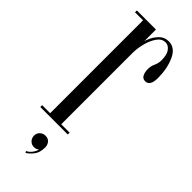

<svg xmlns="http://www.w3.org/2000/svg" viewBox="-233 -549 736 736"><g transform="rotate(45 135.0 -180.5)"><path d="M13.5 0V-10H57V-513.5H13.5V-523.5H117V-460.5Q118 -466.5 125.5 -482.5Q133 -498.5 147.5 -512.5Q162 -526.5 184 -526.5Q218.5 -526.5 236.2 -487.8Q254 -449 254 -397.5Q254 -354 228 -354Q214 -354 208 -365.8Q202 -377.5 202 -394.5Q202 -411 208.8 -425Q215.5 -439 215.5 -455.5Q215.5 -486 204.2 -500.5Q193 -515 178 -515Q158 -515 144.2 -495Q130.5 -475 123.8 -447.8Q117 -420.5 117 -397.5V-10H162.5V0ZM98 164.5 94 158Q106 152.5 114.2 141.5Q122.5 130.5 125.5 119Q116 126 105 126Q91.5 126 82.8 116.8Q74 107.5 74 94.5Q74 81 83.2 72.2Q92.5 63.5 105.5 63.5Q120.5 63.5 128.5 73.2Q136.5 83 136.5 96Q136.5 124.5 123.5 140.8Q110.5 157 98 164.5Z"/></g></svg>

Font: Imbue 100pt Light
Style: Regular
Weight: 300
Designer: Tyler Finck
Foundry: Etcetera Type Company
Version: Version 1.102; ttfautohint (v1.8.3)